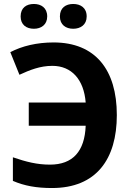

<svg xmlns="http://www.w3.org/2000/svg" viewBox="-20 -938 661 968"><path d="M84 -855C84 -813 113 -793 151 -793C187 -793 218 -813 218 -855C218 -899 187 -918 151 -918C113 -918 84 -899 84 -855ZM282 -855C282 -813 312 -793 349 -793C386 -793 417 -813 417 -855C417 -899 386 -918 349 -918C312 -918 282 -899 282 -855ZM244 -606C341 -606 403 -537 412 -421H125V-304H412C407 -175 347 -108 232 -108C167 -108 112 -122 45 -145V-26C103 -1 164 10 242 10C466 10 569 -136 569 -358C569 -586 461 -724 250 -724C166 -724 91 -706 32 -675L78 -561C130 -585 182 -606 244 -606Z"/></svg>

Font: Noto Sans Display
Style: Bold
Weight: 700
Designer: Monotype Design Team
Foundry: Monotype Imaging Inc.
Version: Version 1.900